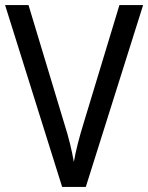

<svg xmlns="http://www.w3.org/2000/svg" viewBox="-20 -734 582 754"><path d="M542 -714H449L308 -249C291 -194 278 -144 270 -98C262 -144 250 -194 233 -247L92 -714H0L224 0H317Z"/></svg>

Font: Noto Sans Arabic UI SmCn
Style: Regular
Weight: 400
Width: 4
Designer: Monotype Design Team, Nadine Chahine and Nizar Qandah
Foundry: Monotype Imaging Inc.
Version: Version 2.010